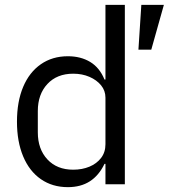

<svg xmlns="http://www.w3.org/2000/svg" viewBox="-20 -760 696 792"><path d="M415 0V-84H411Q388 -36 350.5 -12Q313 12 260 12Q196 12 148.5 -21Q101 -54 75.5 -115Q50 -176 50 -258Q50 -341 75.5 -401.5Q101 -462 148.5 -495Q196 -528 260 -528Q313 -528 352 -504.5Q391 -481 411 -432H415V-740H495V0ZM282 -60Q319 -60 349 -72.5Q379 -85 397 -108.5Q415 -132 415 -165V-357Q415 -386 397 -408Q379 -430 349 -443Q319 -456 282 -456Q215 -456 175.5 -413.5Q136 -371 136 -302V-214Q136 -145 175.5 -102.5Q215 -60 282 -60ZM656 -740 604 -555H551L563 -740Z"/></svg>

Font: IBM Plex Sans Var
Style: Regular
Weight: 400
Designer: Mike Abbink, Paul van der Laan, Pieter van Rosmalen
Foundry: Bold Monday
Version: Version 3.000